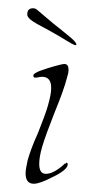

<svg xmlns="http://www.w3.org/2000/svg" viewBox="-20 -434 205 465"><path d="M62 11Q42 11 42 -14Q42 -21 43.5 -28.5Q45 -36 47 -46Q50 -57 56 -73.5Q62 -90 72 -112Q90 -157 96 -178Q100 -192 102 -202.5Q104 -213 104 -221Q104 -248 82 -248Q78 -248 74 -247Q70 -246 65 -246Q60 -246 61 -252Q62 -257 78.5 -263Q95 -269 113 -274Q131 -279 136 -279Q146 -279 146 -265Q146 -261 145 -256Q144 -251 142 -245Q135 -217 112 -161Q101 -133 93.5 -112.5Q86 -92 82 -78Q75 -54 75 -37Q75 -13 91 -13Q102 -13 114.5 -20.5Q127 -28 135 -36L137 -38Q139 -38 139 -37L140 -40Q144 -40 144 -36Q144 -29 134 -21Q124 -13 107 -5Q76 11 62 11ZM165 -326Q165 -321 145.5 -333Q126 -345 103 -358Q89 -366 80 -370.5Q71 -375 60 -382Q46 -391 46 -399Q46 -414 60 -414Q65 -414 69 -411L108 -378Q142 -351 153.5 -341Q165 -331 165 -326Z"/></svg>

Font: Grey Qo
Style: Regular
Weight: 400
Designer: Robert E. Leuschke
Foundry: Robert E. Leuschke
Version: Version 2.010